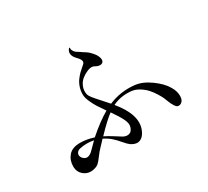

<svg xmlns="http://www.w3.org/2000/svg" viewBox="-140 -980 1256 1160"><g transform="rotate(-30 487.5 -400.5)"><path d="M866 -238Q887 -204 886.5 -169.5Q886 -135 860 -124Q853 -122 844.5 -123.5Q836 -125 825.5 -140.5Q815 -156 804 -185Q802 -192 795.5 -206.5Q789 -221 774.5 -244.5Q760 -268 742 -288Q724 -308 697 -324.5Q670 -341 641 -343Q573 -349 516 -321Q618 -198 583 -108Q571 -78 553.5 -65Q536 -52 517.5 -54Q499 -56 479 -69Q465 -79 443.5 -104.5Q422 -130 406 -144Q385 -164 351 -181Q346 -174 334 -162Q322 -150 317 -144Q297 -124 278 -98Q259 -72 247.5 -62Q236 -52 215 -47Q175 -37 144.5 -60Q114 -83 114 -124Q114 -167 140 -197Q166 -227 221 -227Q265 -227 315 -211Q394 -280 457 -316Q433 -350 419.5 -371.5Q406 -393 393.5 -421.5Q381 -450 381 -471Q381 -498 389 -522Q397 -546 410.5 -564Q424 -582 435.5 -593.5Q447 -605 460.5 -616Q474 -627 475 -629Q494 -646 463 -678Q462 -679 457.5 -684Q453 -689 451 -691.5Q449 -694 446 -698.5Q443 -703 441 -708Q439 -713 438 -718Q435 -736 445 -750Q450 -759 454 -756Q456 -755 455 -752Q454 -746 456 -741Q458 -737 459.5 -734Q461 -731 462.5 -728.5Q464 -726 467 -723Q470 -720 471.5 -718.5Q473 -717 478.5 -713.5Q484 -710 486.5 -708.5Q489 -707 496.5 -702Q504 -697 508 -694Q520 -687 530 -680Q540 -673 547 -666Q554 -659 559 -653.5Q564 -648 568 -642.5Q572 -637 574 -634Q576 -631 578 -627Q580 -623 580 -623Q592 -597 583 -583Q574 -569 550 -574Q544 -575 533 -581Q522 -587 515 -588Q500 -590 478.5 -581Q457 -572 437.5 -556.5Q418 -541 407.5 -515Q397 -489 403 -460Q406 -449 418.5 -433Q431 -417 460.5 -384.5Q490 -352 502 -338Q587 -374 680 -364Q732 -359 787.5 -319Q843 -279 866 -238ZM259 -155Q263 -159 277.5 -173.5Q292 -188 302 -198Q253 -208 203 -197Q185 -192 179 -177.5Q173 -163 183 -148Q199 -127 218.5 -129.5Q238 -132 259 -155ZM531 -154Q540 -177 524.5 -210Q509 -243 473 -294Q435 -267 362 -191Q386 -179 409 -165Q432 -151 446.5 -141.5Q461 -132 463 -131Q485 -119 504 -124.5Q523 -130 531 -154Z"/></g></svg>

Font: TsukuhouMincho
Style: Regular
Weight: 400
Designer: Iose
Foundry: Typographish
Version: Version 1.001; ttfautohint (v1.8.3)